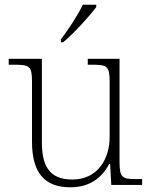

<svg xmlns="http://www.w3.org/2000/svg" viewBox="-20 -786 645 816"><path d="M239 -619V-606H248C292 -642 364 -721 389 -756V-766H332C311 -721 268 -657 239 -619ZM279 10C363 10 414 -32 444 -89H448L453 0H584V-25H558C501 -25 488 -30 488 -97V-536H353V-511H368C435 -511 446 -506 446 -438V-205C446 -107 393 -23 287 -23C183 -23 158 -90 158 -183V-536H17V-511H38C105 -511 116 -506 116 -439V-184C116 -51 170 10 279 10Z"/></svg>

Font: Noto Serif Devanagari ExtraLight
Style: Regular
Weight: 200
Designer: Universal Thirst, Indian Type Foundry and the Monotype Design Team
Foundry: Monotype Imaging Inc.
Version: Version 2.004